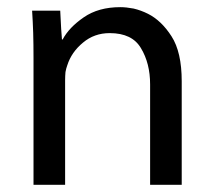

<svg xmlns="http://www.w3.org/2000/svg" viewBox="-20 -514 595 534"><path d="M73.2 0V-352.5C73.2 -378.6 72.9 -402 72.3 -422.9C71.6 -443.7 70.6 -464.2 69.3 -484.4H147.5C149.4 -444 151 -417.3 152.3 -404.3H154.3C166 -426.4 185.5 -446.9 212.9 -465.8C240.2 -484.7 274.1 -494.1 314.5 -494.1C325.5 -494.1 337.9 -492.8 351.6 -490.2C365.2 -487 378.6 -482.1 391.6 -475.6C416.3 -463.2 438.2 -442.4 457 -413.1C475.9 -383.8 485.4 -342.1 485.4 -288.1V0H397.5V-279.3C397.5 -318.4 389 -351.9 372.1 -379.9C355.8 -407.9 326.8 -421.9 285.2 -421.9C256.5 -421.9 231.8 -413.1 210.9 -395.5C189.5 -377.9 174.8 -356.8 167 -332C165 -326.8 163.4 -320.6 162.1 -313.5C161.5 -306.3 161.1 -298.8 161.1 -291V0Z"/></svg>

Font: ImmaginiFont
Style: Regular
Weight: 400
Version: Version 1.0